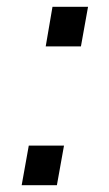

<svg xmlns="http://www.w3.org/2000/svg" viewBox="-20 -547 323 567"><path d="M115 -410 135 -527H240L219 -410ZM44 0 65 -117H169L148 0Z"/></svg>

Font: Archivo SemiCondensed Medium
Style: Italic
Weight: 500
Width: 4
Italic angle: -10°
Designer: Hector Gatti
Foundry: Omnibus-Type
Version: Version 2.001